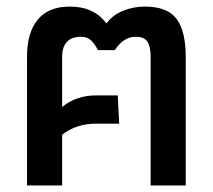

<svg xmlns="http://www.w3.org/2000/svg" viewBox="-20 -570 655 590"><path d="M63 0V-395Q63 -470.2 96.2 -510Q129.4 -549.8 194.8 -549.8Q268.6 -549.8 307.1 -498Q326.7 -524.4 358.6 -537.1Q390.6 -549.8 424.8 -549.8Q493.7 -549.8 522.2 -512.5Q550.8 -475.1 550.8 -394V0H442.9V-396Q442.9 -426.3 433.1 -441.7Q423.3 -457 397 -457Q359.4 -457 333 -416H280.8Q270.5 -436.5 258.8 -446.8Q247.1 -457 229 -457Q199.7 -457 185.3 -440.9Q170.9 -424.8 170.9 -396V-241.2Q214.4 -276.9 275.9 -276.9H341.8L346.2 -189.9H273.9Q213.9 -189.9 170.9 -155.8V0Z"/></svg>

Font: Kanit
Style: Regular
Weight: 400
Designer: Katatrad Team
Foundry: CadsonDemak
Version: Version 1.000;PS 001.000;hotconv 1.0.88;makeotf.lib2.5.64775